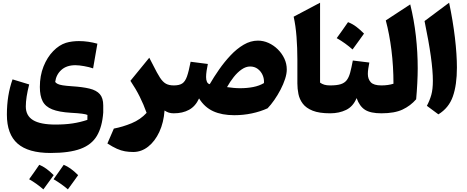

<svg xmlns="http://www.w3.org/2000/svg" viewBox="-20 -851 3508 1442"><path d="M305.7 571.3Q254.9 526.9 198.7 495.1Q219.2 467.3 237.8 440.4Q256.3 413.6 274.9 386.7Q325.2 406.2 383.3 464.4Q363.8 492.2 344.2 518.6Q324.7 544.9 305.7 571.3ZM489.7 571.3Q443.8 531.2 382.3 495.1Q401.4 468.3 420.4 441.4Q439.5 414.6 458.5 386.7Q509.3 406.7 566.9 464.4Q547.4 492.2 528.1 518.6Q508.8 544.9 489.7 571.3ZM679.2 -337.4Q651.4 -347.2 612.5 -354.2Q573.7 -361.3 545.9 -361.3Q480 -361.3 440.7 -325.7Q401.4 -290 394.5 -235.4Q401.4 -226.6 413.6 -220.5Q425.8 -214.4 451.2 -210.2Q476.6 -206.1 521.5 -203.1Q600.6 -198.2 652.6 -185.5Q704.6 -172.9 730 -143.6Q755.4 -114.3 755.4 -59.1V-6.3Q747.6 101.6 708 168.7Q668.5 235.8 584.7 266.8Q501 297.9 359.9 297.9Q192.4 297.9 112.1 227.5Q31.7 157.2 31.7 9.8Q31.7 -135.7 74.2 -254.9L199.2 -216.8Q173.8 -118.2 173.8 -51.3Q173.8 18.1 228.5 51.3Q283.2 84.5 396.5 84.5Q468.8 84.5 525.1 75.9Q581.5 67.4 636.2 49.3L636.7 12.2Q626 6.8 596.2 2.9Q566.4 -1 513.2 -3.9Q422.9 -9.3 371.8 -29.8Q320.8 -50.3 300 -91.1Q279.3 -131.8 279.3 -197.8Q279.3 -282.7 306.9 -351.8Q334.5 -420.9 379.4 -467Q424.3 -513.2 475.1 -529.3Q497.6 -536.1 522.5 -539.3Q547.4 -542.5 572.8 -542.5Q607.4 -542.5 642.8 -537.4Q678.2 -532.2 711.4 -522.9Z M1101.1 -417.5 1130.9 -359.9Q1160.2 -300.8 1181.4 -268.1Q1202.6 -235.4 1226.1 -222.4Q1249.5 -209.5 1285.2 -209.5H1285.6V0H1285.2Q1264.2 0 1248 -5.1Q1231.9 -10.3 1215.8 -21Q1209.5 68.8 1176.8 139.4Q1144 210 1093 250.2Q1042 290.5 981 290.5Q948.2 290.5 918.9 285.4Q889.6 280.3 858.2 266.4Q826.7 252.4 786.6 226.6L835 114.7Q901.9 102.1 968.5 74.5Q1035.2 46.9 1081.1 -3.4Q1058.6 -66.4 1029.5 -124.8Q1000.5 -183.1 959.5 -244.1Z M1917.5 -545.9Q1958 -545.9 1996.6 -528.6Q2035.2 -511.2 2066.2 -480.7Q2097.2 -450.2 2115.5 -411.4Q2133.8 -372.6 2133.8 -329.1Q2133.8 -297.4 2121.1 -258.1Q2108.4 -218.8 2087.2 -178Q2065.9 -137.2 2040.5 -100.6Q2015.1 -64 1989.7 -37.6Q1934.6 -12.7 1871.1 0.7Q1807.6 14.2 1739.3 14.2Q1646.5 14.2 1581.3 -15.6Q1516.1 -45.4 1475.1 -111.8Q1448.2 -52.7 1399.9 -26.4Q1351.6 0 1285.6 0Q1274.9 0 1269.3 -8.3Q1263.7 -16.6 1263.7 -39.6V-170.4Q1263.7 -193.4 1269.3 -201.4Q1274.9 -209.5 1285.6 -209.5Q1326.2 -209.5 1348.4 -223.9Q1370.6 -238.3 1384.3 -276.9Q1397.9 -315.4 1411.6 -387.2L1541 -370.6Q1535.6 -345.7 1531.7 -319.6Q1527.8 -293.5 1527.8 -272.5Q1527.8 -250.5 1534.4 -236.1Q1541 -221.7 1555.2 -218.8Q1585.9 -272 1625.7 -329.1Q1665.5 -386.2 1711.9 -435.5Q1758.3 -484.9 1810.3 -515.4Q1862.3 -545.9 1917.5 -545.9ZM1858.4 -351.6Q1826.7 -351.6 1795.2 -329.8Q1763.7 -308.1 1735.6 -272.7Q1707.5 -237.3 1685.1 -196.8Q1708.5 -193.4 1733.9 -190.9Q1759.3 -188.5 1783.2 -188.5Q1836.4 -188.5 1882.1 -197.5Q1927.7 -206.5 1962.4 -227.1Q1964.8 -258.8 1952.4 -287.1Q1939.9 -315.4 1915.8 -333.5Q1891.6 -351.6 1858.4 -351.6Z M2383.8 -830.6V-230.5Q2397.9 -220.2 2415.8 -214.8Q2433.6 -209.5 2459.5 -209.5H2460V0H2459.5Q2377 0 2327.9 -19.8Q2278.8 -39.6 2254.2 -72.3Q2229.5 -105 2221.4 -144.8Q2213.4 -184.6 2213.4 -224.1V-404.3Q2213.4 -490.7 2207 -574.2Q2200.7 -657.7 2185.5 -725.6Z M2593.8 -684.6Q2627.4 -671.9 2657.5 -648.9Q2687.5 -626 2713.9 -598.6Q2692.9 -569.3 2671.6 -539.6Q2650.4 -509.8 2627.9 -479.5Q2602.1 -502.4 2572.5 -523.9Q2543 -545.4 2508.8 -564.5Q2531.2 -595.2 2552.2 -625Q2573.2 -654.8 2593.8 -684.6ZM2460 0Q2449.2 0 2443.6 -8.3Q2438 -16.6 2438 -39.6V-170.4Q2438 -193.4 2443.6 -201.4Q2449.2 -209.5 2460 -209.5Q2509.3 -209.5 2538.3 -218.5Q2567.4 -227.5 2583.7 -248.5Q2600.1 -269.5 2609.9 -305.7Q2619.6 -341.8 2629.9 -396.5L2753.9 -381.3Q2749.5 -357.9 2746.1 -336.2Q2742.7 -314.5 2742.7 -295.9Q2742.7 -257.3 2764.6 -233.4Q2786.6 -209.5 2844.2 -209.5H2844.7V0H2844.2Q2763.7 0 2722.2 -25.9Q2680.7 -51.8 2658.2 -114.3Q2632.3 -51.3 2579.6 -25.6Q2526.9 0 2460 0Z M3061 -817.9Q3089.8 -702.1 3103.5 -580.3Q3117.2 -458.5 3117.2 -336.9Q3117.2 -287.6 3114 -225.8Q3110.8 -164.1 3105.5 -105.5Q3063.5 -56.6 3003.4 -28.3Q2943.4 0 2844.7 0Q2834 0 2828.4 -8.3Q2822.8 -16.6 2822.8 -39.6V-170.4Q2822.8 -193.4 2828.4 -201.4Q2834 -209.5 2844.7 -209.5Q2868.7 -209.5 2891.8 -212.6Q2915 -215.8 2935.1 -222.2Q2935.1 -353 2919.9 -474.4Q2904.8 -595.7 2877.4 -697.8Z M3353 -830.6Q3381.8 -693.8 3396.7 -567.6Q3411.6 -441.4 3411.6 -343.8Q3411.6 -213.4 3381.3 -127Q3351.1 -40.5 3272.5 7.8L3186 -56.2Q3207.5 -96.7 3219.2 -138.2Q3231 -179.7 3231 -244.6Q3231 -318.8 3215.8 -428Q3200.7 -537.1 3168.5 -692.9Z"/></svg>

Font: Pinar-DS1-FD ExtraBold
Style: Regular
Weight: 800
Designer: Amin Abedi
Version: Version 2.000